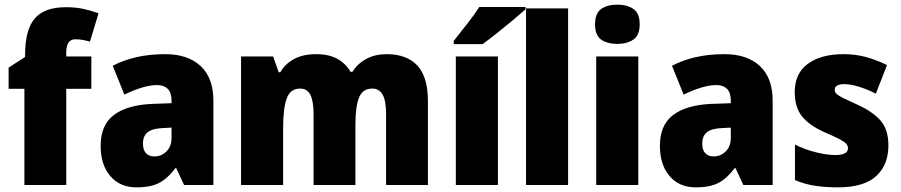

<svg xmlns="http://www.w3.org/2000/svg" viewBox="-20 -796 3876 826"><path d="M373 -414H265V0H85V-414H17V-505L88 -551V-560Q88 -668 129.5 -716.5Q171 -765 264 -765Q303 -765 335 -758.5Q367 -752 404 -739L367 -617Q353 -621 337 -624Q321 -627 304 -627Q265 -627 265 -570V-553H373Z M691 -563Q788 -563 843 -512Q898 -461 898 -363V0H772L738 -73H735Q703 -30 666.5 -10Q630 10 567 10Q496 10 454.5 -38.5Q413 -87 413 -169Q413 -258 469.5 -301Q526 -344 633 -349L718 -352V-362Q718 -398 701.5 -414Q685 -430 656 -430Q626 -430 590 -419Q554 -408 515 -389L465 -513Q510 -537 566.5 -550Q623 -563 691 -563ZM680 -245Q634 -243 614.5 -226.5Q595 -210 595 -179Q595 -150 608.5 -136.5Q622 -123 644 -123Q675 -123 696.5 -145Q718 -167 718 -202V-247Z M1643 -563Q1730 -563 1775.5 -514Q1821 -465 1821 -360V0H1641V-303Q1641 -363 1626 -389Q1611 -415 1582 -415Q1540 -415 1524.5 -376Q1509 -337 1509 -260V0H1329V-303Q1329 -362 1315 -388.5Q1301 -415 1272 -415Q1229 -415 1213.5 -372.5Q1198 -330 1198 -244V0H1017V-553H1155L1179 -485H1186Q1205 -520 1244 -541.5Q1283 -563 1340 -563Q1396 -563 1432 -542.5Q1468 -522 1488 -487H1496Q1519 -523 1556.5 -543Q1594 -563 1643 -563Z M2122 0H1941V-553H2122ZM2241 -756Q2221 -738 2187.5 -710Q2154 -682 2118 -653.5Q2082 -625 2056 -606H1932V-620Q1957 -652 1989 -692.5Q2021 -733 2042 -766H2241Z M2424 0H2243V-760H2424Z M2636 -776Q2678 -776 2705 -757.5Q2732 -739 2732 -691Q2732 -644 2704.5 -625.5Q2677 -607 2636 -607Q2593 -607 2566.5 -625.5Q2540 -644 2540 -691Q2540 -739 2566.5 -757.5Q2593 -776 2636 -776ZM2726 -553V0H2545V-553Z M3097 -563Q3194 -563 3249 -512Q3304 -461 3304 -363V0H3178L3144 -73H3141Q3109 -30 3072.5 -10Q3036 10 2973 10Q2902 10 2860.5 -38.5Q2819 -87 2819 -169Q2819 -258 2875.5 -301Q2932 -344 3039 -349L3124 -352V-362Q3124 -398 3107.5 -414Q3091 -430 3062 -430Q3032 -430 2996 -419Q2960 -408 2921 -389L2871 -513Q2916 -537 2972.5 -550Q3029 -563 3097 -563ZM3086 -245Q3040 -243 3020.5 -226.5Q3001 -210 3001 -179Q3001 -150 3014.5 -136.5Q3028 -123 3050 -123Q3081 -123 3102.5 -145Q3124 -167 3124 -202V-247Z M3802 -170Q3802 -87 3749.5 -38.5Q3697 10 3584 10Q3532 10 3488 3.5Q3444 -3 3400 -21V-174Q3444 -152 3491.5 -140.5Q3539 -129 3573 -129Q3628 -129 3628 -158Q3628 -169 3620 -178Q3612 -187 3589.5 -198.5Q3567 -210 3523 -229Q3461 -257 3430 -296Q3399 -335 3399 -400Q3399 -480 3455.5 -521.5Q3512 -563 3609 -563Q3660 -563 3704.5 -551Q3749 -539 3796 -516L3748 -393Q3713 -411 3676.5 -422.5Q3640 -434 3613 -434Q3571 -434 3571 -410Q3571 -400 3578.5 -392.5Q3586 -385 3607 -374.5Q3628 -364 3670 -345Q3734 -316 3768 -277.5Q3802 -239 3802 -170Z"/></svg>

Font: Noto Sans Malayalam SemiCondensed Black
Style: Regular
Weight: 900
Width: 4
Designer: Jelle Bosma - Monotype Design Team
Foundry: Monotype Imaging Inc.
Version: Version 2.104; ttfautohint (v1.8.4.7-5d5b)